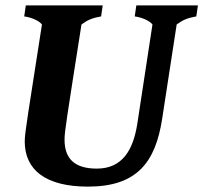

<svg xmlns="http://www.w3.org/2000/svg" viewBox="-20 -687 756 714"><path d="M307 7C489 7 558 -83 583 -245L637 -596C660 -613 677 -620 710 -626L716 -667H487L481 -626C509 -622 536 -610 547 -596L490 -223C475 -132 437 -60 340 -60C257 -60 220 -97 220 -168C220 -198 228 -245 283 -596C306 -613 323 -620 356 -626L362 -667H76L70 -626C98 -622 125 -610 136 -596C86 -271 72 -196 72 -161C72 -55 150 7 307 7Z"/></svg>

Font: Caladea
Style: Bold Italic
Weight: 700
Italic angle: -9°
Designer: Carolina Giovagnoli and Andres Torresi
Foundry: Carolina Giovagnoli & Andres Torresi
Version: Version 1.001;hotconv 1.0.109;makeotfexe 2.5.65596